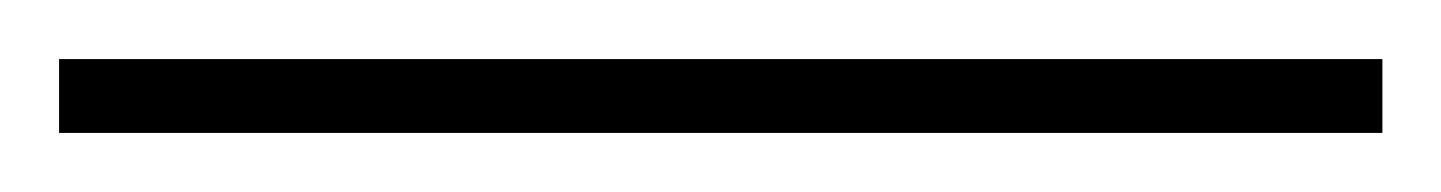

<svg xmlns="http://www.w3.org/2000/svg" viewBox="-22 -23 488 65"><path d="M-2 22H446V-3H-2Z"/></svg>

Font: Noto Sans Telugu UI Thin
Style: Regular
Weight: 100
Designer: Jelle Bosma - Monotype Design Team
Foundry: Monotype Imaging Inc.
Version: Version 2.005